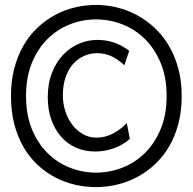

<svg xmlns="http://www.w3.org/2000/svg" viewBox="-20 -745 780 777"><path d="M505.4 -183.1Q491.7 -170.4 475.1 -160.9Q458.5 -151.4 440.2 -144.8Q421.9 -138.2 402.8 -135Q383.8 -131.8 366.2 -131.8Q322.8 -131.8 287.1 -147.7Q251.5 -163.6 226.3 -192.6Q201.2 -221.7 187.3 -262Q173.3 -302.2 173.3 -351.6Q173.3 -407.7 190.7 -451.2Q208 -494.6 236.1 -523.9Q264.2 -553.2 300 -568.4Q335.9 -583.5 373.5 -583.5Q407.2 -583.5 438.2 -574Q469.2 -564.5 502.9 -539.6L483.4 -481Q454.1 -507.8 428 -518.8Q401.9 -529.8 373.5 -529.8Q345.2 -529.8 319.8 -518.6Q294.4 -507.3 275.4 -485.6Q256.3 -463.9 245.4 -432.1Q234.4 -400.4 234.4 -358.9Q234.4 -326.7 244.1 -295.9Q253.9 -265.1 271.7 -241.2Q289.6 -217.3 314.7 -202.6Q339.8 -188 371.1 -188Q405.3 -188 436.3 -204.1Q467.3 -220.2 493.2 -246.6ZM368.7 -725.1Q411.1 -725.1 453.4 -714.8Q495.6 -704.6 534.2 -683.8Q572.8 -663.1 605.7 -632.3Q638.7 -601.6 663.1 -560.5Q687.5 -519.5 701.4 -468.5Q715.3 -417.5 715.3 -356.4Q715.3 -293.9 701.4 -242.4Q687.5 -190.9 663.1 -150.1Q638.7 -109.4 605.7 -78.9Q572.8 -48.3 534.2 -28.1Q495.6 -7.8 453.4 2.2Q411.1 12.2 368.7 12.2Q324.7 12.2 282.2 2.2Q239.7 -7.8 201.7 -28.1Q163.6 -48.3 131.1 -78.9Q98.6 -109.4 75 -150.1Q51.3 -190.9 37.8 -242.7Q24.4 -294.4 24.4 -356.4Q24.4 -417.5 37.8 -468.5Q51.3 -519.5 75 -560.5Q98.6 -601.6 131.1 -632.3Q163.6 -663.1 201.7 -683.8Q239.7 -704.6 282.5 -714.8Q325.2 -725.1 368.7 -725.1ZM368.7 -666.5Q314 -666.5 262.9 -646.5Q211.9 -626.5 172.4 -587.4Q132.8 -548.3 109.1 -490.5Q85.4 -432.6 85.4 -356.4Q85.4 -280.3 109.1 -222.4Q132.8 -164.6 172.4 -125.5Q211.9 -86.4 262.9 -66.4Q314 -46.4 368.7 -46.4Q423.3 -46.4 474.9 -66.4Q526.4 -86.4 566.2 -125.5Q606 -164.6 630.1 -222.4Q654.3 -280.3 654.3 -356.4Q654.3 -432.6 630.1 -490.5Q606 -548.3 566.2 -587.4Q526.4 -626.5 474.9 -646.5Q423.3 -666.5 368.7 -666.5Z"/></svg>

Font: Andika Am
Style: Regular
Weight: 400
Designer: Victor Gaultney, Annie Olsen, Julie Remington, Don Collingsworth, Eric Hays, Becca Hirsbrunner
Foundry: SIL International
Version: Version 5.000